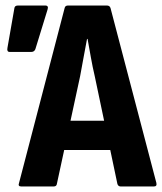

<svg xmlns="http://www.w3.org/2000/svg" viewBox="-20 -675 587 695"><path d="M57 0Q44 0 49 -13L214 -646Q216 -655 226 -655H367Q377 -655 380 -646L546 -13Q549 0 537 0H417Q408 0 405 -9L323 -399Q315 -433 309 -467Q303 -501 297 -534H295Q289 -501 282.5 -467Q276 -433 270 -399L186 -10Q185 0 174 0ZM193 -132 213 -238H376L398 -132ZM15 -487Q4 -487 7 -502L32 -645Q33 -655 45 -655H144Q157 -655 152 -640L108 -497Q104 -487 93 -487Z"/></svg>

Font: Sofia Sans Condensed ExtraBold
Style: Regular
Weight: 800
Designer: Botio Nikoltchev, Ani Petrova
Foundry: lettersoup
Version: Version 4.101